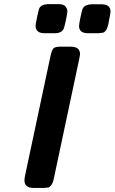

<svg xmlns="http://www.w3.org/2000/svg" viewBox="-20 -923 563 943"><path d="M100.1 -37.1Q100.1 -46.9 104 -64.9L228 -647.9Q234.9 -680.2 244.4 -687Q253.9 -693.8 276.9 -693.8H327.1Q373 -693.8 373 -657.2Q373 -652.3 368.2 -628.9L244.1 -44.9Q239.3 -22.9 231.2 -12.9Q223.1 -2.9 217 -2Q210.9 -1 194.8 0H145Q100.1 0 100.1 -37.1ZM154.8 -796.9Q154.8 -803.7 162.4 -840.3Q169.9 -877 173.8 -883.8Q183.6 -900.9 214.8 -902.8H266.1Q293 -902.8 302 -890.9Q311 -878.9 311 -867.2Q311 -860.4 303.5 -822.8Q295.9 -785.2 290 -776.9Q277.8 -759.8 251 -759.8H199.2Q154.8 -759.8 154.8 -796.9ZM368.2 -795.9Q368.2 -803.7 375.5 -839.4Q382.8 -875 387.2 -882.8Q397 -899.9 428.2 -901.9H479Q522.9 -901.9 522.9 -865.2Q522.9 -860.4 512.2 -805.2Q507.3 -783.2 500.2 -773.7Q493.2 -764.2 486.6 -762.7Q480 -761.2 463.9 -759.8H412.1Q368.2 -759.8 368.2 -795.9Z"/></svg>

Font: CMU Sans Serif
Style: BoldOblique
Weight: 700
Italic angle: -12°
Version: Version 0.7.0